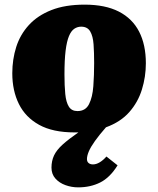

<svg xmlns="http://www.w3.org/2000/svg" viewBox="-20 -554 682 828"><path d="M317 254Q289 254 262.5 244.5Q236 235 219 216Q202 197 202 169Q202 140 213 116.5Q224 93 250 69.5Q276 46 318 17Q313 17 309.5 17Q306 17 301 17Q208 17 149 -15.5Q90 -48 61.5 -105.5Q33 -163 33 -238Q33 -298 50 -351.5Q67 -405 104.5 -446Q142 -487 201.5 -510.5Q261 -534 345 -534Q434 -534 492.5 -504Q551 -474 580 -417.5Q609 -361 609 -281Q609 -223 592 -168Q575 -113 537.5 -70.5Q500 -28 437 -5Q408 28 389.5 54Q371 80 363 99Q355 118 355 132Q355 143 362 149Q369 155 381 155Q395 155 410 146Q425 137 439 121L487 159Q454 212 412 233Q370 254 317 254ZM314 -75Q349 -75 364 -105Q379 -135 382.5 -182.5Q386 -230 386 -282Q386 -327 383.5 -362.5Q381 -398 369 -418.5Q357 -439 330 -439Q314 -439 300.5 -430Q287 -421 277.5 -398.5Q268 -376 263 -336Q258 -296 258 -233Q258 -184 261.5 -148.5Q265 -113 277 -94Q289 -75 314 -75Z"/></svg>

Font: Literata Black
Style: Italic
Weight: 900
Italic angle: -2°
Designer: Latin by Veronika Burian and Jose Scaglione. Greek by Irene Vlachou. Cyrillic by Vera Evstafieva
Foundry: TypeTogether
Version: Version 3.002